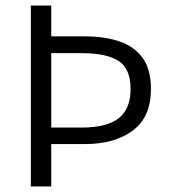

<svg xmlns="http://www.w3.org/2000/svg" viewBox="-20 -677 618 697"><path d="M92 0V-657H166V-545H288Q360 -545 414 -526.5Q468 -508 498 -466.5Q528 -425 528 -354Q528 -252 462 -203Q396 -154 288 -154H166V0ZM166 -214H277Q367 -214 410.5 -247.5Q454 -281 454 -354Q454 -428 410 -456Q366 -484 277 -484H166Z"/></svg>

Font: Assistant
Style: Regular
Weight: 400
Designer: Hebrew By Ben Nathan, Latin by Paul Hunt
Version: Version 3.000